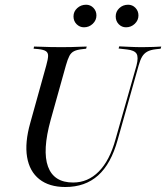

<svg xmlns="http://www.w3.org/2000/svg" viewBox="-20 -764 688 796"><path d="M250.8 11.3Q183.9 11.3 143.1 -21Q102.4 -53.2 92.3 -112.9Q82.3 -172.6 105.6 -254.8L171.8 -492.7Q179 -518.5 179.4 -531.9Q179.8 -545.2 170.6 -551.6Q161.3 -558.1 138.7 -560.5L119.4 -562.1L121 -571Q133.1 -571 150.4 -570.2Q167.7 -569.4 188.7 -569Q209.7 -568.5 234.7 -568.5H233.9H234.7Q257.3 -568.5 277 -569Q296.8 -569.4 312.5 -570.2Q328.2 -571 339.5 -571L337.1 -562.1L323.4 -560.5Q300 -558.1 287.5 -552Q275 -546 267.7 -532.3Q260.5 -518.5 253.2 -492.7L190.3 -267.7Q154.8 -139.5 179 -73.4Q203.2 -7.3 283.1 -7.3Q344.4 -7.3 389.5 -52.8Q434.7 -98.4 458.9 -186.3L546 -492.7Q554.8 -527.4 546 -541.5Q537.1 -555.6 506.5 -558.9L471.8 -562.9L474.2 -571.8Q491.9 -571 518.1 -569.8Q544.4 -568.5 570.2 -568.5Q596 -568.5 615.7 -569.4Q635.5 -570.2 648.4 -571L646 -562.1L625 -559.7Q604 -557.3 590.7 -550Q577.4 -542.7 569.4 -529.4Q561.3 -516.1 554.8 -492.7L467.7 -183.9Q440.3 -84.7 386.7 -36.7Q333.1 11.3 250.8 11.3ZM328.2 -650.8Q310.5 -650.8 297.6 -663.7Q284.7 -676.6 284.7 -696Q284.7 -716.1 300 -730.2Q315.3 -744.4 337.1 -744.4Q354.8 -744.4 367.3 -731.5Q379.8 -718.5 379.8 -700Q379.8 -679.8 364.5 -665.3Q349.2 -650.8 328.2 -650.8ZM502.4 -650.8Q484.7 -650.8 472.2 -663.7Q459.7 -676.6 459.7 -696Q459.7 -716.1 474.6 -730.2Q489.5 -744.4 511.3 -744.4Q529 -744.4 541.5 -731.5Q554 -718.5 554 -700Q554 -679.8 538.7 -665.3Q523.4 -650.8 502.4 -650.8Z"/></svg>

Font: Playfair 144pt SemiCondensed
Style: Italic
Weight: 400
Width: 4
Italic angle: -15.6°
Designer: Claus Eggers Sørensen
Foundry: Claus Eggers Sørensen
Version: Version 2.203